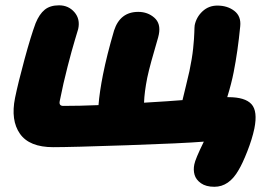

<svg xmlns="http://www.w3.org/2000/svg" viewBox="-20 -530 1037 729"><path d="M793.9 179.2Q762.2 179.2 743.2 165.8Q724.1 152.3 718.8 133.8Q713.4 115.2 717.8 94.2Q721.2 74.7 753.9 7.8Q675.3 14.2 461.9 21.5Q248.5 28.8 182.1 28.8Q91.3 28.8 55.7 -22.2Q20 -73.2 37.1 -158.2Q48.8 -215.3 73 -304.4Q97.2 -393.6 115.2 -441.9Q129.4 -476.6 149.9 -493.2Q170.4 -509.8 204.1 -509.8Q240.2 -509.8 262.7 -483.6Q285.2 -457.5 276.9 -419.9Q275.9 -416 264.4 -378.2Q252.9 -340.3 236.6 -277.1Q220.2 -213.9 207 -147Q202.6 -127.9 220.2 -127.9Q282.2 -127.9 354 -130.9Q357.9 -180.7 371.1 -247.1Q385.7 -320.8 413.1 -414.1Q436 -484.9 504.9 -484.9Q541 -484.9 566.2 -462.6Q591.3 -440.4 583 -398.9Q582.5 -394 574 -365.5Q565.4 -336.9 554.9 -298.6Q544.4 -260.3 539.1 -234.9Q528.3 -180.7 526.9 -140.1Q627 -146 672.9 -149.9Q676.3 -164.1 685.8 -203.1Q695.3 -242.2 699.2 -259.8Q709.5 -308.6 713.4 -346.7Q717.3 -384.8 717.8 -406.5Q718.3 -428.2 719.2 -434.1Q725.6 -465.3 749 -487.1Q772.5 -508.8 805.2 -508.8Q843.8 -508.8 869.9 -488.5Q896 -468.3 892.1 -430.2Q882.8 -334.5 867.2 -255.9Q858.9 -213.4 842.8 -161.1H847.2Q910.6 -161.1 934.8 -134.5Q959 -107.9 945.8 -42Q937.5 -2.4 919.2 44.2Q900.9 90.8 886.2 115.2Q850.1 179.2 793.9 179.2Z"/></svg>

Font: Shantell Sans Bouncy
Style: Italic
Weight: 800
Italic angle: -11.31°
Designer: Stephen Nixon, Anya Danilova, Shantell Martin
Foundry: Arrow Type
Version: Version 1.006;[9816181b4]